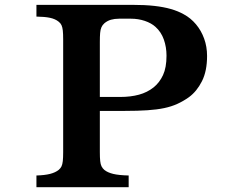

<svg xmlns="http://www.w3.org/2000/svg" viewBox="-20 -780 1040 800"><path d="M530.8 -759.8Q584 -759.8 623 -755.4Q662.1 -751 691.9 -742.4Q721.7 -733.9 746.1 -720.2Q774.9 -704.6 796.6 -678.7Q818.4 -652.8 830.6 -619.1Q842.8 -585.4 842.8 -546.9Q842.8 -483.9 821.5 -441.7Q800.3 -399.4 767.1 -375Q743.7 -358.4 719 -347.2Q694.3 -335.9 664.1 -329.6Q633.8 -323.2 594 -320.6Q554.2 -317.9 501 -317.9H396V-146Q396 -123 397.5 -109.1Q398.9 -95.2 403.1 -86.9Q407.2 -78.6 415 -71.8Q428.7 -61 451.7 -55.4Q474.6 -49.8 516.1 -48.8V0H131.8V-48.8Q166.5 -49.8 188.5 -55.4Q210.4 -61 224.1 -71.8Q232.4 -78.6 236.3 -86.9Q240.2 -95.2 241.7 -109.1Q243.2 -123 243.2 -146V-616.2Q243.2 -639.2 241.7 -652.8Q240.2 -666.5 236.3 -675Q232.4 -683.6 224.1 -689.9Q210 -701.2 188.2 -705.8Q166.5 -710.4 131.8 -710.9V-759.8ZM476.1 -702.1Q457.5 -702.1 442.4 -697.8Q427.2 -693.4 415 -683.1Q406.7 -675.8 402.6 -666.3Q398.4 -656.7 397.2 -642.3Q396 -627.9 396 -605V-376H480Q524.4 -376 559.1 -385.5Q593.8 -395 620.1 -416Q644.5 -435.5 659.2 -467Q673.8 -498.5 673.8 -547.9Q673.8 -584 662.6 -615.5Q651.4 -647 627.9 -668Q610.8 -683.6 583.5 -692.9Q556.2 -702.1 525.9 -702.1Z"/></svg>

Font: BIZ UDMincho
Style: Bold
Weight: 700
Monospace: yes
Designer: TypeBank Co., Ltd.
Foundry: Morisawa Inc.
Version: Version 1.06